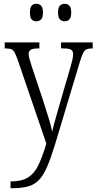

<svg xmlns="http://www.w3.org/2000/svg" viewBox="-20 -761 512 1019"><path d="M36 202Q95 202 129 180.5Q163 159 184 115Q205 71 226 1L72 -449Q63 -473 56 -485Q49 -497 38.5 -500.5Q28 -504 8 -504H5V-536H189V-504H183Q153 -504 142.5 -496.5Q132 -489 132 -474Q132 -464 136.5 -448Q141 -432 149 -407L209 -227Q225 -177 238.5 -133Q252 -89 257 -62Q263 -90 273 -124.5Q283 -159 294 -199L356 -412Q361 -430 364.5 -445.5Q368 -461 368 -473Q368 -490 357.5 -497Q347 -504 316 -504H304V-536H472V-504H469Q450 -504 439.5 -499.5Q429 -495 421 -479Q413 -463 403 -430L272 6Q250 78 230.5 123.5Q211 169 187 194Q163 219 128.5 228.5Q94 238 41 238H36ZM323 -648Q308 -648 298 -658Q288 -668 288 -694Q288 -721 298 -731Q308 -741 323 -741Q338 -741 348 -731Q358 -721 358 -694Q358 -668 348 -658Q338 -648 323 -648ZM173 -648Q157 -648 148 -658Q139 -668 139 -694Q139 -721 148 -731Q157 -741 173 -741Q188 -741 198 -731Q208 -721 208 -694Q208 -668 198 -658Q188 -648 173 -648Z"/></svg>

Font: Noto Serif Condensed Light
Style: Regular
Weight: 300
Width: 3
Designer: Monotype Design Team
Foundry: Monotype Imaging Inc.
Version: Version 2.013